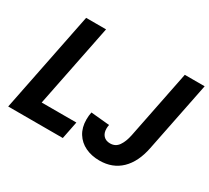

<svg xmlns="http://www.w3.org/2000/svg" viewBox="-141 -953 1300 1194"><g transform="rotate(30 509.0 -356.0)"><path d="M167 -719.7H310.1L190.9 -125.5H439.9L415 0H22.9ZM484.4 -173.3Q484.4 -201.2 489.7 -226.6L623.5 -213.9Q620.6 -199.2 620.6 -186.5Q620.6 -154.8 637.9 -136.2Q655.3 -117.7 685.5 -117.7Q724.1 -117.7 745.6 -148.4Q767.1 -179.2 777.3 -229L875.5 -719.7H1018.1L917.5 -218.3Q896 -108.9 835.4 -50.5Q774.9 7.8 681.6 7.8Q625 7.8 580.3 -13.4Q535.6 -34.7 510 -75.7Q484.4 -116.7 484.4 -173.3Z"/></g></svg>

Font: Reddit Sans Chocolate
Style: Bold Italic
Weight: 700
Italic angle: -11.25°
Designer: Stephen Hutchings
Version: Version 1.013